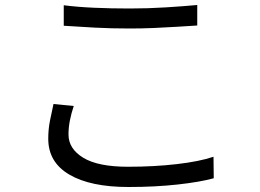

<svg xmlns="http://www.w3.org/2000/svg" viewBox="-20 -723 1040 768"><path d="M494 25Q342 25 257.5 -24.5Q173 -74 173 -168Q173 -206 180 -241Q187 -276 194 -307L275 -299Q265 -269 259.5 -241Q254 -213 254 -185Q254 -128 313 -92Q372 -56 492 -56Q596 -56 687 -66.5Q778 -77 834 -96L835 -10Q781 5 691 15Q601 25 494 25ZM499 -609Q424 -609 359 -612.5Q294 -616 235 -620V-702Q289 -695 356.5 -692Q424 -689 499 -689Q571 -689 643 -693.5Q715 -698 769 -703V-621Q735 -619 689.5 -616Q644 -613 595 -611Q546 -609 499 -609Z"/></svg>

Font: Chocolate Classical Sans
Style: Regular
Weight: 400
Designer: 田海東、宇文滿月
Foundry: Moonlit Owen
Version: Version 1.001